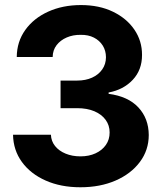

<svg xmlns="http://www.w3.org/2000/svg" viewBox="-20 -749 655 778"><path d="M305.7 9.8Q226.3 9.8 165.1 -17.4Q103.9 -44.5 68.9 -92.5Q33.9 -140.5 32.8 -203.1H186.3Q187.3 -177 203.2 -157.2Q219 -137.5 245.8 -126.5Q272.5 -115.4 306.1 -115.4Q340.5 -115.4 367.2 -127.7Q393.8 -140 409.1 -161.8Q424.3 -183.6 424.2 -212.3Q424.3 -241 408.1 -263.3Q391.9 -285.6 362.4 -298.2Q332.8 -310.7 292.4 -310.7H225.4V-422.5H292.4Q326.7 -422.5 352.9 -434.3Q379.1 -446.2 394.1 -467.5Q409.2 -488.9 409.4 -517Q409.2 -544 396.2 -564.6Q383.2 -585.1 360.4 -596.7Q337.7 -608.3 307.2 -607.8Q276.1 -608.3 250.4 -597.2Q224.7 -586.1 209.2 -565.9Q193.8 -545.6 193.4 -518H47.9Q48.4 -580.2 82.4 -627.6Q116.4 -675.1 175.2 -701.8Q234.1 -728.5 308 -728.5Q382.1 -728.5 437.8 -701.5Q493.5 -674.5 524.6 -628.8Q555.8 -583 555.5 -526.2Q555.6 -465.6 517.8 -425.4Q480 -385.2 420.1 -374.2V-368.8Q499 -358.5 540.7 -313.7Q582.4 -268.9 582.8 -201.8Q582.6 -140.5 546.8 -92.7Q511 -44.8 448.6 -17.5Q386.1 9.8 305.7 9.8Z"/></svg>

Font: Inter Display V
Style: Regular
Weight: 400
Designer: Rasmus Andersson
Foundry: rsms
Version: Version 3.015;git-src